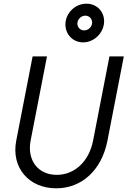

<svg xmlns="http://www.w3.org/2000/svg" viewBox="-20 -1006 692 1042"><path d="M285 16C425 16 532 -84 563 -242L652 -700H574L485 -242C463 -130 385 -57 288 -57C186 -57 126 -137 146 -242L235 -700H157L68 -242C40 -97 136 16 285 16ZM431 -776C492 -776 545 -829 545 -891C545 -945 504 -986 449 -986C387 -986 335 -934 335 -873C335 -818 377 -776 431 -776ZM437 -841C416 -841 400 -857 400 -878C400 -901 420 -921 443 -921C464 -921 480 -905 480 -884C480 -861 460 -841 437 -841Z"/></svg>

Font: Uncut Sans
Style: Italic
Weight: 400
Italic angle: -11°
Designer: Kasper Nordkvist
Foundry: UNCUT.wtf
Version: Version 1.304;Glyphs 3.2 (3246)